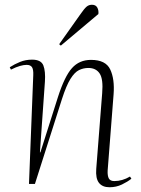

<svg xmlns="http://www.w3.org/2000/svg" viewBox="-20 -774 594 808"><path d="M533 -22Q517 -9 493 2.5Q469 14 441 14Q411 14 396.5 -4.5Q382 -23 385 -63L410 -382Q415 -441 399.5 -464.5Q384 -488 352 -488Q331 -488 312.5 -479Q294 -470 276.5 -442Q259 -414 241 -358L127 0H102L120 -458Q121 -482 114.5 -491.5Q108 -501 92 -501Q80 -501 64 -496.5Q48 -492 26 -481L21 -491Q41 -504 64.5 -513.5Q88 -523 115 -523Q153 -523 162.5 -498.5Q172 -474 169 -430L148 -133H150L224 -366Q252 -453 283 -487.5Q314 -522 363 -522Q425 -522 444 -481.5Q463 -441 458 -377L433 -56Q432 -34 438 -23Q444 -12 461 -12Q495 -12 527 -31ZM319 -715Q335 -738 344.5 -746Q354 -754 367 -754Q383 -754 389.5 -742Q396 -730 394 -715L236 -582L229 -588Z"/></svg>

Font: Literata 72pt ExtraLight
Style: Italic
Weight: 200
Italic angle: -2°
Designer: Latin by Veronika Burian and Jose Scaglione. Greek by Irene Vlachou. Cyrillic by Vera Evstafieva
Foundry: TypeTogether
Version: Version 3.002